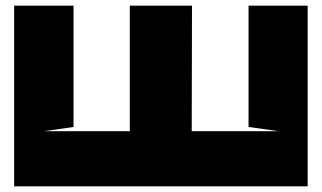

<svg xmlns="http://www.w3.org/2000/svg" viewBox="-20 -659 1140 679"><path d="M658 -195H965L859 -210V-639H1068V0H30V-639H240V-210L136 -195H439V-639H659Z"/></svg>

Font: Banana Brick
Style: Regular
Weight: 400
Designer: artmaker
Foundry: artmaker
Version: Version 4.000 2011 initial release